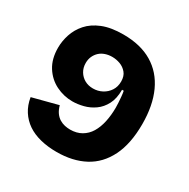

<svg xmlns="http://www.w3.org/2000/svg" viewBox="-156 -822 971 984"><g transform="rotate(30 329.0 -330.5)"><path d="M303 16Q251 16 207 5Q163 -6 130.5 -28Q98 -50 76.5 -83.5Q55 -117 48 -161L198 -200Q205 -175 216.5 -159Q228 -143 243 -134Q258 -125 274 -121.5Q290 -118 306 -118Q344 -118 372.5 -134.5Q401 -151 418.5 -180Q436 -209 444.5 -248.5Q453 -288 453 -333Q453 -346 452 -361.5Q451 -377 449.5 -394.5Q448 -412 445 -428H435Q435 -376 417 -341.5Q399 -307 370 -286.5Q341 -266 307.5 -257.5Q274 -249 244 -249Q192 -249 146 -272Q100 -295 71.5 -340Q43 -385 43 -451Q43 -490 56 -530Q69 -570 98.5 -603.5Q128 -637 177.5 -657Q227 -677 300 -677Q402 -677 471.5 -635.5Q541 -594 577 -515.5Q613 -437 613 -327Q613 -211 575 -134.5Q537 -58 467.5 -21Q398 16 303 16ZM302 -359Q331 -359 355.5 -372Q380 -385 395 -408Q410 -431 410 -462Q410 -494 394 -513Q378 -532 355 -540.5Q332 -549 308 -549Q286 -549 267 -542.5Q248 -536 234.5 -523.5Q221 -511 213 -493.5Q205 -476 205 -454Q205 -426 218 -404.5Q231 -383 252.5 -371Q274 -359 302 -359Z"/></g></svg>

Font: Bricolage Grotesque 96pt ExtraBold ExtraBold
Style: Regular
Weight: 800
Version: Version 1.001;gftools[0.9.33.dev8+g029e19f]